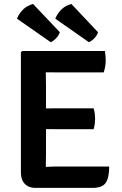

<svg xmlns="http://www.w3.org/2000/svg" viewBox="-20 -938 609 960"><path d="M526 -105.5Q526 -50 508.8 -24.2Q491.5 1.5 442.5 1.5H157Q123.5 1.5 104 -18.8Q84.5 -39 84.5 -74.5V-676.5L91 -683H504.5Q507 -668.5 507.8 -656Q508.5 -643.5 508.5 -632.5Q508.5 -622 506 -606.2Q503.5 -590.5 498.5 -576H274Q263 -576 245.2 -576.2Q227.5 -576.5 209 -576.5Q209 -556.5 209.5 -542.2Q210 -528 210 -508V-396Q228 -396 245.5 -396.2Q263 -396.5 274 -396.5H448Q452 -384.5 453.8 -369.5Q455.5 -354.5 455.5 -344.5Q455.5 -333.5 453.8 -319Q452 -304.5 448 -292H274Q263 -292 245.5 -292.2Q228 -292.5 210 -292.5V-162.5Q210 -147 209.5 -133.8Q209 -120.5 209 -104V-103.5Q224.5 -104.5 241.2 -105Q258 -105.5 278 -105.5ZM145.5 -918 279 -777Q274.5 -761.5 261 -747.2Q247.5 -733 233.5 -727L65 -844.5Q74.5 -869.5 95 -890Q115.5 -910.5 145.5 -918ZM337 -918 470 -777Q466 -762 452.5 -747.5Q439 -733 424.5 -727L256.5 -844.5Q266 -869.5 286.5 -890Q307 -910.5 337 -918Z"/></svg>

Font: Signika Negative SemiBold
Style: Regular
Weight: 600
Designer: Anna Giedryś
Foundry: Anna Giedryś
Version: Version 2.000; ttfautohint (v1.8.3) -l 8 -r 50 -G 200 -x 9 -